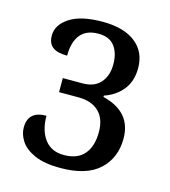

<svg xmlns="http://www.w3.org/2000/svg" viewBox="-89 -617 621 700"><g transform="rotate(15 221.5 -267.5)"><path d="M35 -98Q35 -161 104 -161Q104 -106 129 -72.5Q154 -39 202 -39Q253 -39 278.5 -69Q304 -99 304 -153Q304 -203 276.5 -229.5Q249 -256 199 -256H126V-309H200Q245 -309 268 -335.5Q291 -362 291 -405Q291 -447 271.5 -473Q252 -499 210 -499Q165 -499 142.5 -471.5Q120 -444 120 -392Q82 -392 64.5 -406Q47 -420 47 -449Q47 -489 89.5 -517Q132 -545 214 -545Q294 -545 338 -510.5Q382 -476 382 -415Q382 -366 356.5 -333.5Q331 -301 287 -286V-281Q397 -254 397 -153Q397 -80 348.5 -35Q300 10 201 10Q141 10 104 -6.5Q67 -23 51 -48Q35 -73 35 -98Z"/></g></svg>

Font: Noto Serif Narrow
Style: Regular
Weight: 400
Width: 4
Designer: Monotype Design Team
Foundry: Monotype Imaging Inc.
Version: Version 1.001